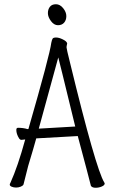

<svg xmlns="http://www.w3.org/2000/svg" viewBox="-20 -883 540 906"><path d="M347 -241 151 -230Q140 -189 113 -100L91 -13Q89 -7 78.5 -2.5Q68 2 56 2Q44 2 35 -2Q26 -6 26 -12Q26 -15 29 -20Q64 -97 99 -225Q87 -223 81 -223Q75 -223 70 -230Q57 -251 57 -270Q57 -280 65 -280Q90 -280 109 -274H114Q215 -624 222 -681Q225 -696 228.5 -701Q232 -706 245 -706Q258 -706 275.5 -697.5Q293 -689 296 -681Q297 -680 297 -678Q297 -676 295.5 -670.5Q294 -665 294 -659Q294 -653 310 -589Q432 -87 472 -22Q474 -19 474 -17Q474 -9 460.5 -3Q447 3 431 3Q415 3 409 -6Q400 -43 347 -241ZM335 -286Q309 -391 275 -532L255 -612L163 -276ZM215.5 -851Q225 -863 244 -863Q263 -863 278 -844.5Q293 -826 293 -807Q293 -788 282.5 -776Q272 -764 253.5 -764Q235 -764 220.5 -783.5Q206 -803 206 -821Q206 -839 215.5 -851Z"/></svg>

Font: Moon Stars Kai HW Light
Style: Regular
Weight: 300
Designer: GuiWonder
Version: Version 1.101